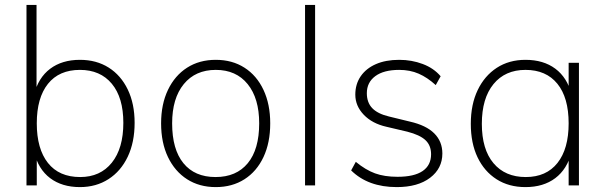

<svg xmlns="http://www.w3.org/2000/svg" viewBox="-20 -756 2469 783"><path d="M88 0V-736H129V-364L119 -370Q136 -439 184.5 -475.5Q233 -512 306 -512Q373 -512 423 -480.5Q473 -449 501 -391Q529 -333 529 -255Q529 -176 501 -117Q473 -58 422.5 -25.5Q372 7 306 7Q233 7 184.5 -29.5Q136 -66 119 -136L130 -141V0ZM307 -34Q389 -34 436 -92.5Q483 -151 483 -255Q483 -358 436 -414.5Q389 -471 306 -471Q221 -471 175.5 -414Q130 -357 130 -253Q130 -149 175.5 -91.5Q221 -34 307 -34Z M860 7Q793 7 743 -25Q693 -57 665 -115.5Q637 -174 637 -253Q637 -331 665 -389.5Q693 -448 743 -480Q793 -512 860 -512Q927 -512 977 -480Q1027 -448 1054.5 -389.5Q1082 -331 1082 -253Q1082 -174 1054.5 -115.5Q1027 -57 977 -25Q927 7 860 7ZM859 -34Q944 -34 990.5 -90.5Q1037 -147 1037 -253Q1037 -355 990 -413Q943 -471 860 -471Q777 -471 729.5 -413Q682 -355 682 -253Q682 -147 728 -90.5Q774 -34 859 -34Z M1224 0V-736H1265V0Z M1598 7Q1481 7 1412 -61L1431 -96Q1471 -63 1509.5 -49Q1548 -35 1601 -35Q1669 -35 1703.5 -58.5Q1738 -82 1738 -127Q1738 -163 1715 -184.5Q1692 -206 1641 -219L1556 -239Q1498 -252 1463.5 -288Q1429 -324 1429 -370Q1429 -413 1451 -445Q1473 -477 1513 -494.5Q1553 -512 1608 -512Q1659 -512 1704 -495Q1749 -478 1777 -445L1757 -409Q1723 -440 1687.5 -455.5Q1652 -471 1608 -471Q1545 -471 1510.5 -445.5Q1476 -420 1476 -376Q1476 -338 1498 -315Q1520 -292 1566 -281L1652 -260Q1718 -245 1751 -212Q1784 -179 1784 -130Q1784 -69 1734 -31Q1684 7 1598 7Z M2123 7Q2055 7 2005 -25Q1955 -57 1927.5 -114.5Q1900 -172 1900 -251Q1900 -330 1928 -388.5Q1956 -447 2006 -479.5Q2056 -512 2123 -512Q2196 -512 2244.5 -476Q2293 -440 2311 -371L2299 -362V-500H2341V0H2299V-144L2311 -136Q2293 -66 2244.5 -29.5Q2196 7 2123 7ZM2124 -34Q2208 -34 2253.5 -91.5Q2299 -149 2299 -253Q2299 -358 2253 -414.5Q2207 -471 2123 -471Q2040 -471 1992.5 -413Q1945 -355 1945 -251Q1945 -147 1992.5 -90.5Q2040 -34 2124 -34Z"/></svg>

Font: Muli ExtraLight
Style: Regular
Weight: 250
Designer: Vernon Adams
Foundry: Vernon Adams
Version: Version 2.100; ttfautohint (v1.8.1.43-b0c9)